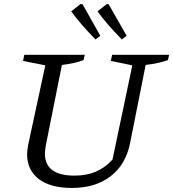

<svg xmlns="http://www.w3.org/2000/svg" viewBox="-20 -919 856 949"><path d="M335 10Q230 10 172 -34Q114 -78 114 -156Q114 -175 119 -202L204 -596L94 -618L100 -648H399L393 -622Q353 -606 286 -598L206 -198Q204 -185 203 -176Q202 -167 202 -160Q202 -51 348 -51Q407 -51 452.5 -70Q498 -89 536 -130L634 -596L528 -618L534 -648H816L810 -622Q767 -606 700 -598L623 -212Q602 -106 527 -48Q452 10 335 10ZM452 -724Q412 -765 383.5 -798Q355 -831 332 -863L378 -899L388 -898L476 -742ZM582 -724Q542 -765 513.5 -798Q485 -831 462 -863L508 -899L517 -898L606 -742Z"/></svg>

Font: Piazzolla
Style: Italic
Weight: 400
Italic angle: -11.3°
Designer: Juan Pablo del Peral
Foundry: Huerta Tipografica
Version: Version 1.330